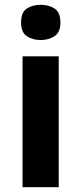

<svg xmlns="http://www.w3.org/2000/svg" viewBox="-20 -781 339 801"><path d="M225 -546V0H74V-546ZM150 -761Q183 -761 207.5 -745.5Q232 -730 232 -687Q232 -646 207.5 -630Q183 -614 150 -614Q116 -614 92 -630Q68 -646 68 -687Q68 -730 92 -745.5Q116 -761 150 -761Z"/></svg>

Font: Noto Sans Lao
Style: Bold
Weight: 700
Designer: Monotype Design Team
Foundry: Monotype Imaging Inc.
Version: Version 2.003